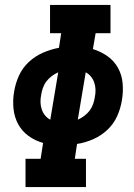

<svg xmlns="http://www.w3.org/2000/svg" viewBox="-20 -755 540 775"><path d="M83 0V-114H144L154 -178Q122 -187 95.5 -206Q69 -225 53.5 -253.5Q38 -282 34.5 -316.5Q31 -351 37 -385Q42 -417 56 -448.5Q70 -480 95.5 -504Q121 -528 153 -542Q185 -556 218 -562L227 -621H182V-735H426V-621H366L355 -557Q387 -547 413.5 -528.5Q440 -510 456 -481.5Q472 -453 475 -418.5Q478 -384 472 -350Q467 -318 453 -286.5Q439 -255 413.5 -231Q388 -207 356 -193Q324 -179 291 -174L282 -114H327V0ZM183 -272 215 -463Q201 -457 188.5 -447.5Q176 -438 167 -426Q158 -414 153 -399.5Q148 -385 146 -371Q143 -356 143.5 -341.5Q144 -327 148.5 -313.5Q153 -300 162 -289Q171 -278 183 -272ZM294 -272Q308 -278 320.5 -287.5Q333 -297 342 -309Q351 -321 356 -335.5Q361 -350 363 -364Q366 -379 365.5 -393.5Q365 -408 360.5 -421.5Q356 -435 347 -446Q338 -457 326 -463Z"/></svg>

Font: Iosevka Slab Heavy Oblique
Style: Regular
Weight: 900
Italic angle: -9°
Monospace: yes
Designer: Belleve Invis
Foundry: Belleve Invis
Version: Version 11.1.1; ttfautohint (v1.8.3)